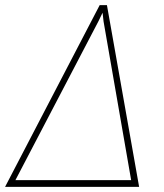

<svg xmlns="http://www.w3.org/2000/svg" viewBox="-33 -731 640 751"><path d="M356.9 -710.9H385.3L511.2 0H-13.2ZM27.3 -26.4H480L372.1 -647L368.2 -681.2L351.6 -647Z"/></svg>

Font: Roboto Mono Thin
Style: Italic
Weight: 250
Designer: Google
Version: Version 2.000985; 2015; ttfautohint (v1.3)